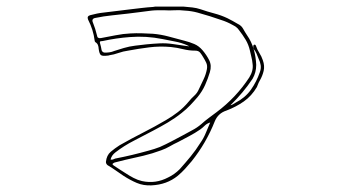

<svg xmlns="http://www.w3.org/2000/svg" viewBox="-20 -517 1040 580"><path d="M535 -497Q548 -496 561 -494.5Q574 -493 586 -489Q606 -482 627 -476.5Q648 -471 667 -462Q683 -454 698 -445Q709 -440 714.5 -430Q720 -420 726 -411Q740 -391 746.5 -368Q753 -345 754 -321Q754 -298 743 -279Q715 -237 676 -199Q681 -200 684.5 -202.5Q688 -205 692 -207Q721 -222 738 -246Q755 -270 765 -299Q769 -310 767.5 -320Q766 -330 761 -340Q758 -348 755 -355Q752 -362 747 -368Q745 -371 745 -377Q745 -381 748 -382Q751 -383 753 -379Q757 -367 763.5 -357Q770 -347 774 -335Q780 -318 776.5 -303Q773 -288 765 -274Q762 -269 760 -264Q758 -259 756 -254Q740 -227 716.5 -210.5Q693 -194 664 -183Q639 -175 629 -151Q603 -85 559 -30Q549 -18 539 -7Q529 4 517 14Q484 41 437 43Q413 44 393 35.5Q373 27 353 14Q341 6 329 -2.5Q317 -11 305 -18Q300 -22 300 -28Q302 -48 314.5 -58.5Q327 -69 341 -78Q376 -98 411.5 -116Q447 -134 481 -154Q500 -165 517.5 -178.5Q535 -192 550 -210Q558 -220 567 -228Q576 -236 581 -248Q588 -263 595 -277.5Q602 -292 605 -308Q607 -319 603 -327.5Q599 -336 594 -344Q590 -351 585 -357.5Q580 -364 570 -364Q551 -364 533 -368.5Q515 -373 496 -375Q463 -378 431 -374Q399 -370 367 -364Q352 -362 338 -357Q324 -352 310 -350Q308 -349 305 -349Q290 -347 285 -350.5Q280 -354 278 -370Q278 -375 276 -380.5Q274 -386 269 -389Q266 -391 266 -394Q262 -427 246 -458Q242 -468 252 -471Q263 -474 273 -476Q283 -478 293 -479Q313 -481 334 -484Q355 -487 375 -489Q392 -491 409 -493Q426 -495 442 -496Q444 -496 445.5 -496.5Q447 -497 448 -497ZM314 -35Q319 -34 322 -35.5Q325 -37 328 -38Q354 -43 379 -49Q404 -55 429 -62Q437 -64 446 -67Q455 -70 463 -73Q481 -81 498 -90Q515 -99 532 -108Q546 -116 560.5 -123.5Q575 -131 588 -142Q599 -152 610.5 -160.5Q622 -169 634 -178Q693 -222 733 -283Q746 -304 743 -324Q742 -335 739.5 -344.5Q737 -354 735 -364Q731 -382 722 -397Q713 -412 702 -426Q698 -432 693 -435.5Q688 -439 682 -442Q666 -451 648.5 -456.5Q631 -462 614 -468Q595 -474 576.5 -479Q558 -484 538 -485Q522 -487 507 -486Q492 -485 476 -486Q466 -486 457 -486Q448 -486 438 -485Q421 -483 403 -480.5Q385 -478 367 -476Q342 -473 317.5 -470.5Q293 -468 269 -463Q255 -461 261 -448Q268 -431 273 -410Q274 -400 285 -402Q307 -406 329.5 -410.5Q352 -415 374 -416Q391 -417 408 -416.5Q425 -416 442 -415Q466 -413 490 -406.5Q514 -400 537 -394Q553 -390 567 -384Q581 -378 592 -365Q604 -351 612 -335Q620 -319 614 -299Q608 -279 599.5 -260Q591 -241 577 -224Q566 -211 554.5 -199Q543 -187 529 -176Q509 -160 487 -147Q465 -134 442 -122Q414 -107 384.5 -92Q355 -77 329 -57Q317 -48 314 -35ZM551 -377Q549 -379 548 -379Q547 -379 546 -380Q528 -388 509 -391.5Q490 -395 471 -399Q446 -404 421.5 -405.5Q397 -407 372 -405Q331 -402 290 -393Q288 -393 284.5 -392.5Q281 -392 282 -387Q284 -381 285 -375.5Q286 -370 287 -365Q290 -358 297 -358Q304 -358 311 -359Q318 -360 325 -363Q332 -365 339.5 -367.5Q347 -370 354 -372Q371 -377 388 -379Q405 -381 422 -383Q442 -385 462 -386Q482 -387 502 -384Q514 -382 526 -380.5Q538 -379 551 -377ZM615 -147Q605 -144 598.5 -137.5Q592 -131 585 -126Q569 -115 552 -106Q535 -97 518 -88Q505 -82 493 -75Q481 -68 467 -63Q440 -53 413 -46.5Q386 -40 358 -34Q350 -32 342 -30Q334 -28 326 -26Q325 -25 322.5 -24Q320 -23 320 -21Q320 -19 325 -16Q334 -10 342.5 -4.5Q351 1 359 6Q371 14 383.5 20.5Q396 27 409 30Q450 39 488 19Q507 10 523 -6Q540 -25 556 -44.5Q572 -64 585 -85Q595 -99 601.5 -115Q608 -131 615 -147Z"/></svg>

Font: Rock 3D
Style: Regular
Weight: 400
Version: Version 1.000